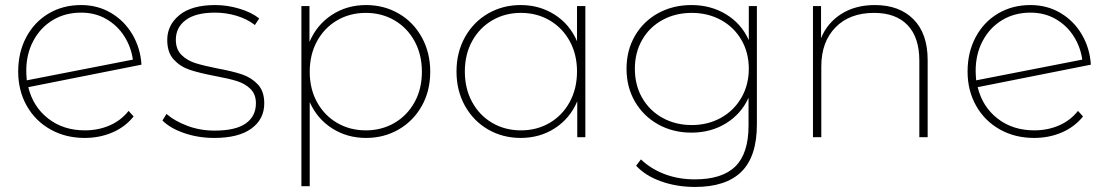

<svg xmlns="http://www.w3.org/2000/svg" viewBox="-20 -543 4390 760"><path d="M489 -104 509 -82Q475 -40 424.5 -18.5Q374 3 315 3Q240 3 180 -30.5Q120 -64 86 -124Q52 -184 52 -260Q52 -336 84 -396Q116 -456 172.5 -489.5Q229 -523 301 -523Q367 -523 420 -491.5Q473 -460 504.5 -406Q536 -352 540 -287L92 -198Q111 -120 171 -73.5Q231 -27 316 -27Q369 -27 414 -46.5Q459 -66 489 -104ZM84 -263Q84 -249 86 -225L506 -307Q499 -357 472 -399.5Q445 -442 401 -467.5Q357 -493 301 -493Q238 -493 189 -463.5Q140 -434 112 -381.5Q84 -329 84 -263Z M623 -66 639 -92Q671 -64 721.5 -45Q772 -26 829 -26Q913 -26 953 -54.5Q993 -83 993 -134Q993 -170 971.5 -191Q950 -212 918 -222Q886 -232 832 -242Q769 -254 731.5 -266.5Q694 -279 668 -307Q642 -335 642 -385Q642 -444 690.5 -483.5Q739 -523 832 -523Q880 -523 928 -508.5Q976 -494 1006 -470L989 -444Q958 -468 916.5 -480.5Q875 -493 831 -493Q754 -493 715 -463.5Q676 -434 676 -386Q676 -348 698 -326Q720 -304 752.5 -293.5Q785 -283 841 -272Q901 -261 938 -248.5Q975 -236 1000.5 -209Q1026 -182 1026 -134Q1026 -71 975 -34Q924 3 828 3Q765 3 709.5 -16Q654 -35 623 -66Z M1683 -259Q1683 -183 1649.5 -123.5Q1616 -64 1558 -30.5Q1500 3 1429 3Q1354 3 1294.5 -35Q1235 -73 1206 -139V194H1173V-519H1205V-377Q1234 -445 1293.5 -484Q1353 -523 1429 -523Q1500 -523 1558 -489.5Q1616 -456 1649.5 -395.5Q1683 -335 1683 -259ZM1650 -259Q1650 -327 1621 -380Q1592 -433 1541.5 -462.5Q1491 -492 1428 -492Q1365 -492 1314.5 -462.5Q1264 -433 1235 -380Q1206 -327 1206 -259Q1206 -191 1235 -138.5Q1264 -86 1314.5 -56.5Q1365 -27 1428 -27Q1491 -27 1541.5 -56.5Q1592 -86 1621 -138.5Q1650 -191 1650 -259Z M2297 -519V0H2265V-142Q2236 -74 2176.5 -35.5Q2117 3 2041 3Q1970 3 1912 -30.5Q1854 -64 1820.5 -124Q1787 -184 1787 -260Q1787 -336 1820.5 -396Q1854 -456 1912 -489.5Q1970 -523 2041 -523Q2116 -523 2175.5 -485Q2235 -447 2264 -380V-519ZM2264 -260Q2264 -328 2235 -380.5Q2206 -433 2155.5 -462.5Q2105 -492 2042 -492Q1979 -492 1928.5 -462.5Q1878 -433 1849 -380.5Q1820 -328 1820 -260Q1820 -192 1849 -139Q1878 -86 1928.5 -56.5Q1979 -27 2042 -27Q2105 -27 2155.5 -56.5Q2206 -86 2235 -139Q2264 -192 2264 -260Z M2976 -519V-50Q2976 76 2915 136.5Q2854 197 2731 197Q2659 197 2597 175Q2535 153 2498 113L2517 88Q2557 126 2611.5 146.5Q2666 167 2730 167Q2839 167 2891 115.5Q2943 64 2943 -46V-156Q2914 -92 2854 -55Q2794 -18 2717 -18Q2644 -18 2585.5 -50.5Q2527 -83 2493.5 -140.5Q2460 -198 2460 -271Q2460 -344 2493.5 -401.5Q2527 -459 2585.5 -491Q2644 -523 2717 -523Q2794 -523 2854.5 -486Q2915 -449 2944 -384V-519ZM2944 -271Q2944 -335 2914.5 -385.5Q2885 -436 2833.5 -464Q2782 -492 2718 -492Q2654 -492 2602.5 -464Q2551 -436 2522 -385.5Q2493 -335 2493 -271Q2493 -206 2522 -155.5Q2551 -105 2602.5 -76.5Q2654 -48 2718 -48Q2782 -48 2833.5 -76.5Q2885 -105 2914.5 -156Q2944 -207 2944 -271Z M3652 -305V0H3619V-303Q3619 -395 3572.5 -443.5Q3526 -492 3440 -492Q3343 -492 3287 -434.5Q3231 -377 3231 -280V0H3198V-519H3230V-392Q3255 -453 3310.5 -488Q3366 -523 3443 -523Q3540 -523 3596 -466.5Q3652 -410 3652 -305Z M4247 -104 4267 -82Q4233 -40 4182.5 -18.5Q4132 3 4073 3Q3998 3 3938 -30.5Q3878 -64 3844 -124Q3810 -184 3810 -260Q3810 -336 3842 -396Q3874 -456 3930.5 -489.5Q3987 -523 4059 -523Q4125 -523 4178 -491.5Q4231 -460 4262.5 -406Q4294 -352 4298 -287L3850 -198Q3869 -120 3929 -73.5Q3989 -27 4074 -27Q4127 -27 4172 -46.5Q4217 -66 4247 -104ZM3842 -263Q3842 -249 3844 -225L4264 -307Q4257 -357 4230 -399.5Q4203 -442 4159 -467.5Q4115 -493 4059 -493Q3996 -493 3947 -463.5Q3898 -434 3870 -381.5Q3842 -329 3842 -263Z"/></svg>

Font: Montserrat Alternates ExLight
Style: Regular
Weight: 275
Designer: Julieta Ulanovsky
Foundry: Julieta Ulanovsky
Version: Version 7.200